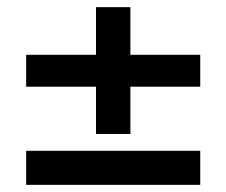

<svg xmlns="http://www.w3.org/2000/svg" viewBox="-20 -516 632 536"><path d="M248 -142V-274H53V-363H248V-496H344V-363H539V-274H344V-142ZM53 0V-95H539V0Z"/></svg>

Font: Atkinson Hyperlegible Next Medium
Style: Regular
Weight: 500
Designer: Elliott Scott, Megan Eiswerth, Linus Boman, Theodore Petrosky, Letters from Sweden
Foundry: Applied Design Works, Letters from Sweden
Version: Version 2.001